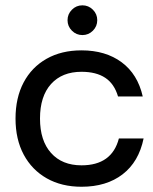

<svg xmlns="http://www.w3.org/2000/svg" viewBox="-20 -702 582 732"><path d="M290.8 10Q215 10 158.3 -22.1Q101.7 -54.2 70.4 -112.5Q39.2 -170.8 39.2 -250Q39.2 -329.2 70 -387.5Q100.8 -445.8 157.5 -477.9Q214.2 -510 290.8 -510Q382.5 -510 443.8 -464.6Q505 -419.2 524.2 -334.2H430Q415.8 -382.5 381.2 -405.4Q346.7 -428.3 290.8 -428.3Q216.7 -428.3 174.6 -381.7Q132.5 -335 132.5 -250Q132.5 -165.8 174.6 -118.8Q216.7 -71.7 290.8 -71.7Q406.7 -71.7 433.3 -174.2H527.5Q509.2 -85 447.5 -37.5Q385.8 10 290.8 10ZM294.2 -568.3Q270.8 -568.3 254.2 -585Q237.5 -601.7 237.5 -625Q237.5 -648.3 254.2 -665Q270.8 -681.7 294.2 -681.7Q317.5 -681.7 334.2 -665Q350.8 -648.3 350.8 -625Q350.8 -601.7 334.2 -585Q317.5 -568.3 294.2 -568.3Z"/></svg>

Font: Funnel Display
Style: Regular
Weight: 400
Designer: NORD ID, Kristian Moeller
Foundry: Dicotype
Version: Version 1.000